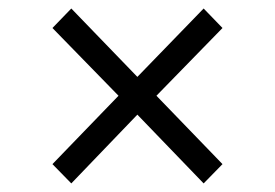

<svg xmlns="http://www.w3.org/2000/svg" viewBox="-20 -533 640 447"><path d="M146 -106 102.1 -150.9 255.9 -310.1 102.1 -467.8 146 -513.2 299.8 -354 454.1 -513.2 498 -467.8 344.2 -310.1 498 -150.9 454.1 -106 299.8 -266.1Z"/></svg>

Font: SourceCodePro-Regular
Style: Regular
Weight: 400
Monospace: yes
Designer: Paul D. Hunt
Foundry: Adobe Systems Incorporated
Version: Version 1.009;PS 1.000;hotconv 1.0.70;makeotf.lib2.5.5900